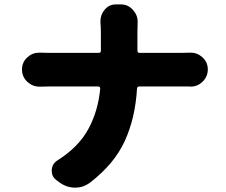

<svg xmlns="http://www.w3.org/2000/svg" viewBox="-20 -821 1040 882"><path d="M611.3 -587.9Q611.3 -578.1 621.1 -578.1H813.5Q832 -578.1 852.5 -579.1Q853.5 -579.1 855.5 -579.1Q886.7 -579.1 910.2 -557.6Q934.6 -535.2 934.6 -502Q934.6 -468.8 910.2 -445.3Q886.7 -422.9 854.5 -422.9Q853.5 -422.9 852.5 -423.8Q830.1 -423.8 811.5 -423.8H620.1Q610.4 -423.8 609.4 -414.1Q601.6 -279.3 553.2 -173.3Q504.9 -67.4 391.6 19.5Q361.3 41 326.2 41Q324.2 41 322.3 41Q284.2 40 252.9 16.6L238.3 5.9Q217.8 -9.8 217.8 -35.2Q217.8 -38.1 217.8 -41Q219.7 -69.3 245.1 -85Q340.8 -145.5 385.7 -228Q430.7 -310.5 440.4 -414.1Q440.4 -418 438 -420.9Q435.5 -423.8 431.6 -423.8H207Q186.5 -423.8 165 -422.9Q163.1 -422.9 161.1 -422.9Q129.9 -422.9 105.5 -445.3Q81.1 -467.8 81.1 -502Q81.1 -535.2 105.5 -557.6Q128.9 -579.1 160.2 -579.1Q162.1 -579.1 165 -579.1Q184.6 -578.1 203.1 -578.1H433.6Q443.4 -578.1 443.4 -587.9V-673.8Q443.4 -694.3 441.4 -716.8Q441.4 -720.7 441.4 -723.6Q441.4 -752.9 460 -775.4Q480.5 -800.8 512.7 -800.8H535.2Q568.4 -800.8 590.8 -775.4Q612.3 -752 612.3 -720.7L611.3 -672.9Z"/></svg>

Font: Gen Jyuu GothicX Heavy
Style: Bold
Weight: 900
Designer: [Source Han Sans]
Ryoko NISHIZUKA  (kana & ideographs); Paul D. Hunt (Latin, Greek & Cyrillic); Wenlong ZHANG  (bopomofo
Version: Version 1.002.20150607